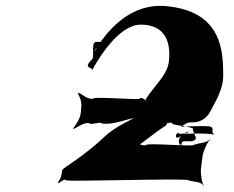

<svg xmlns="http://www.w3.org/2000/svg" viewBox="-20 -767 817 670"><path d="M471 -681C581 -681 573 -580 569 -550C564 -514 539 -488 500 -438C496 -428 488 -426 488 -415C487 -409 492 -424 491 -416C489 -414 475 -431 468 -423C467 -417 307 -431 306 -423C287 -417 264 -441 254 -443C253 -437 253 -449 252 -441C259 -426 267 -412 263 -386L262 -374C259 -350 246 -335 235 -318C234 -312 238 -325 237 -317C248 -321 277 -344 294 -336C293 -330 337 -344 336 -336C374 -330 427 -353 456 -357C455 -351 457 -368 456 -360C427 -343 381 -324 346 -291C268 -217 198 -181 197 -173C193 -141 188 -142 182 -130C181 -124 185 -136 184 -128C188 -127 203 -146 211 -138C210 -132 638 -146 637 -138C654 -132 683 -134 691 -118C690 -112 693 -128 692 -120C684 -124 680 -165 681 -175L687 -224C689 -236 705 -277 714 -279C713 -273 714 -289 713 -281C701 -267 674 -269 655 -261C654 -255 491 -269 490 -261C480 -255 457 -271 449 -263V-260C455 -254 455 -263 463 -261C464 -257 506 -294 554 -326C557 -323 570 -347 567 -342C566 -336 566 -349 565 -341C565 -333 579 -344 581 -336C580 -330 658 -324 653 -317C655 -293 677 -283 650 -274C615 -274 615 -276 613 -262C603 -258 596 -284 622 -302C645 -302 649 -323 604 -287C586 -284 595 -303 603 -304C602 -298 602 -301 680 -301C751 -301 731 -286 721 -306C724 -326 720 -327 683 -327C631 -327 612 -323 612 -325C636 -342 639 -340 660 -340C691 -345 707 -362 719 -388C746 -436 760 -471 759 -508C758 -585 757 -730 555 -746C392 -758 309 -581 310 -588C314 -614 385 -621 314 -621C298 -615 309 -582 303 -562C278 -536 284 -535 302 -526C310 -521 294 -513 314 -544C324 -560 394 -681 471 -681Z"/></svg>

Font: Hussar Przerywany
Style: Obl
Weight: 400
Foundry: Cannot Into Space Fonts
Version: Version 0.982